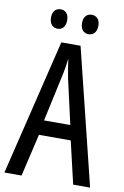

<svg xmlns="http://www.w3.org/2000/svg" viewBox="-96 -938 643 993"><g transform="rotate(10 225.0 -441.0)"><path d="M98 -832C98 -797 117 -780 141 -780C165 -780 183 -797 183 -832C183 -865 165 -882 141 -882C117 -882 98 -866 98 -832ZM261 -832C261 -797 279 -780 304 -780C328 -780 347 -797 347 -832C347 -865 328 -882 304 -882C280 -882 261 -866 261 -832ZM361 0H450L274 -714H173L0 0H90L142 -223H309ZM293 -301H155L206 -536C214 -571 220 -607 223 -638C227 -607 233 -572 240 -535Z"/></g></svg>

Font: Noto Sans UI Condensed
Style: Regular
Weight: 400
Width: 3
Designer: Monotype Design Team
Foundry: Monotype Imaging Inc.
Version: Version 1.901